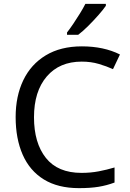

<svg xmlns="http://www.w3.org/2000/svg" viewBox="-20 -964 672 994"><path d="M403 -645Q288 -645 222 -568Q156 -491 156 -357Q156 -224 217.5 -146.5Q279 -69 402 -69Q449 -69 491 -77Q533 -85 573 -97V-19Q533 -4 490.5 3Q448 10 389 10Q280 10 207 -35Q134 -80 97.5 -163Q61 -246 61 -358Q61 -466 100.5 -548.5Q140 -631 217 -677.5Q294 -724 404 -724Q517 -724 601 -682L565 -606Q532 -621 491.5 -633Q451 -645 403 -645ZM528 -934Q516 -916 491 -887.5Q466 -859 437.5 -830.5Q409 -802 385 -784H327V-796Q342 -815 359.5 -841Q377 -867 394 -894.5Q411 -922 422 -944H528Z"/></svg>

Font: Noto Sans Masaram Gondi
Style: Regular
Weight: 400
Designer: Ek Type & Mukund Gokhale
Foundry: Ek Type
Version: Version 1.004; ttfautohint (v1.8.4.7-5d5b)